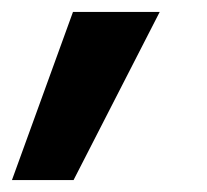

<svg xmlns="http://www.w3.org/2000/svg" viewBox="-50 -184 346 321"><path d="M-30 117 72 -164H217L73 117Z"/></svg>

Font: REM Medium
Style: Italic
Weight: 500
Italic angle: -11°
Designer: Octavio Pardo
Foundry: Ashler Design
Version: Version 1.005;gftools[0.9.28]